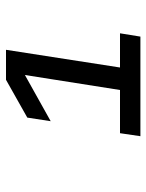

<svg xmlns="http://www.w3.org/2000/svg" viewBox="56 -926 488 640"><g transform="rotate(-90 300.0 -606.0)"><path d="M166 -382H498L509 -450H395L454 -830H354L228 -759L216 -681L370 -767L320 -450H176Z"/></g></svg>

Font: JetBrains Mono Medium
Style: Italic
Weight: 436
Italic angle: -9°
Monospace: yes
Designer: Philipp Nurullin, Konstantin Bulenkov
Foundry: JetBrains
Version: Version 2.305